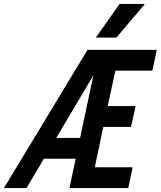

<svg xmlns="http://www.w3.org/2000/svg" viewBox="-69 -950 812 970"><path d="M-49 0 373 -698H479L65 0ZM120 -148 142 -253H372L350 -148ZM282 0 430 -698H723L701 -593H514L475 -414H616L593 -309H453L410 -105H601L579 0ZM415 -760 535 -930H663L519 -760Z"/></svg>

Font: Azeret Mono Thin Medium
Style: Italic
Weight: 500
Italic angle: -12°
Version: Version 1.002